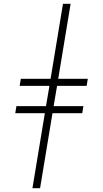

<svg xmlns="http://www.w3.org/2000/svg" viewBox="-20 -843 540 1006"><path d="M150 143 215 -250H60L66 -287H221L239 -393H83L89 -430H245L310 -823H350L285 -430H440L434 -393H279L261 -287H417L411 -250H255L190 143Z"/></svg>

Font: Iosevka Slab Extralight
Style: Italic
Weight: 200
Italic angle: -9°
Monospace: yes
Designer: Belleve Invis
Foundry: Belleve Invis
Version: Version 11.1.1; ttfautohint (v1.8.3)